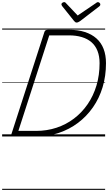

<svg xmlns="http://www.w3.org/2000/svg" viewBox="-20 -1277 1012 1797"><path d="M108 0Q80 0 86 -19L396 -979Q400 -989 407 -993.5Q414 -998 430 -998H627Q710 -998 774 -977.5Q838 -957 882.5 -917.5Q927 -878 949.5 -819.5Q972 -761 972 -686Q972 -566 940.5 -461.5Q909 -357 850 -272.5Q791 -188 710 -127Q629 -66 530 -33Q431 0 319 0ZM152 -52H319Q419 -52 508.5 -81.5Q598 -111 672 -167Q746 -223 800 -301.5Q854 -380 883 -477Q912 -574 912 -686Q912 -751 892.5 -800.5Q873 -850 836 -882Q799 -914 745.5 -930Q692 -946 625 -946H441ZM896 -1257Q905 -1257 912 -1250Q919 -1243 919 -1236Q919 -1230 917 -1226Q915 -1222 910 -1218L729 -1079Q719 -1073 712 -1069.5Q705 -1066 697 -1066Q690 -1066 684.5 -1070Q679 -1074 673 -1081L561 -1221Q558 -1226 556.5 -1230Q555 -1234 555 -1237Q555 -1246 564 -1251.5Q573 -1257 580 -1257Q587 -1257 590.5 -1254.5Q594 -1252 598 -1247L707 -1132L875 -1246Q883 -1252 887 -1254.5Q891 -1257 896 -1257ZM0 490H964V500H0ZM0 -20H964V0H0ZM0 -505H964V-500H0ZM0 -1010H964V-1000H0Z"/></svg>

Font: Playwrite MX Guides
Style: Regular
Weight: 400
Designer: Veronika Burian, José Scaglione
Foundry: TypeTogether
Version: Version 1.003